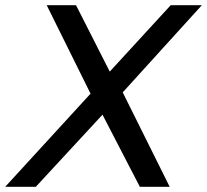

<svg xmlns="http://www.w3.org/2000/svg" viewBox="-57 -720 798 740"><path d="M123 -700H236L366 -444L601 -700H721L416 -364L597 0H482L338 -278L81 0H-37L292 -359Z"/></svg>

Font: MOST Montserrat Medium
Style: Italic
Weight: 500
Italic angle: -11.3°
Designer: Julieta Ulanovsky
Foundry: Julieta Ulanovsky
Version: Version 8.000;March 11, 2024;FontCreator 15.0.0.2926 64-bit